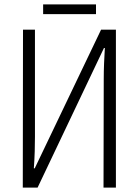

<svg xmlns="http://www.w3.org/2000/svg" viewBox="-20 -848 627 868"><path d="M83 0 84 -714H138V-229Q138 -199 137 -164Q136 -129 133 -87H137L437 -714H504V0H448L449 -491Q449 -526 450.5 -562.5Q452 -599 454 -631H450L150 0ZM414 -828V-784H175V-828Z"/></svg>

Font: Noto Sans Condensed Light
Style: Regular
Weight: 300
Width: 3
Designer: Monotype Design Team
Foundry: Monotype Imaging Inc.
Version: Version 2.013; ttfautohint (v1.8.4.7-5d5b)